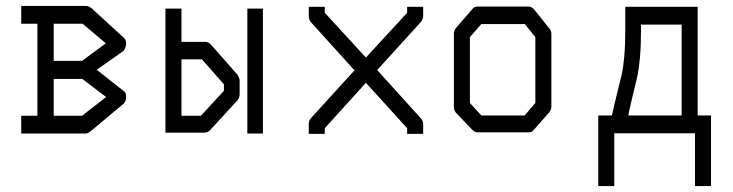

<svg xmlns="http://www.w3.org/2000/svg" viewBox="-20 -499 2470 647"><path d="M106 -109V-419H51.5V-479H270Q279.5 -479 290 -470L398 -371Q405 -365.5 405 -351Q405 -341.5 397 -328L306 -264L397 -192Q405 -188.5 405 -172Q405 -159 397 -150L287 -58Q276.5 -49 268 -49H51.5V-109ZM257.5 -233H161V-109H256.5L337.5 -172ZM256.5 -294 336.5 -353 258.5 -419H161V-294Z M537.5 -52V-470H591.5V-358H671.5Q683 -358 690.5 -349L779.5 -248Q787.5 -236.5 787.5 -227V-181Q787.5 -169.5 779.5 -160L686.5 -59Q678.5 -52 668 -52ZM591.5 -109H657L734.5 -193V-215L660.5 -299H591.5ZM813.5 -470H866V-49H813.5Z M1213 -220 1074.5 -67V-48H1020.5V-80Q1020.5 -93 1028 -101L1174.5 -262L1028 -424Q1020.5 -432 1020.5 -446V-476H1074.5V-456L1213 -305L1352 -456V-476H1406V-446Q1406 -433.5 1397.5 -424L1251 -263L1397.5 -101Q1406 -91.5 1406 -80V-48H1352V-67Z M1563.5 -374V-152L1602 -110H1748L1784 -152V-374L1748.5 -418H1602ZM1518.5 -407 1573 -470Q1579.5 -477 1591 -477H1760.5Q1771 -477 1780 -467L1830.5 -404Q1838 -396 1838 -385V-140Q1838 -129 1829.5 -119L1777.5 -60Q1772 -53 1762 -53H1758.5H1591Q1581 -53 1573 -60L1517.5 -118Q1509.5 -126 1509.5 -140V-387Q1509.5 -396 1518.5 -407Z M2050 128H1996V-110H2042Q2049.5 -144.5 2060.2 -187.2Q2071 -230 2075.5 -249.8Q2080 -269.5 2083.5 -307.2Q2087 -345 2087 -396V-445V-476H2331V-110H2376V128H2322V-50H2050ZM2097 -110H2277V-416H2140V-394Q2140 -343 2136.5 -305.5Q2133 -268 2129 -248.5Q2125 -229 2114.5 -186.5Q2104 -144 2097 -110Z"/></svg>

Font: 3270 Nerd Font Mono SemCond
Style: Regular
Weight: 400
Monospace: yes
Version: Version 3.0.1;Nerd Fonts 3.1.1